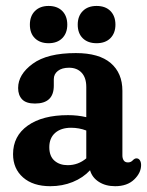

<svg xmlns="http://www.w3.org/2000/svg" viewBox="-20 -632 508 662"><path d="M25 -100.5Q25 -163 75.8 -199Q126.5 -235 214.5 -235Q248 -235 277.5 -228V-332Q277.5 -364 261.5 -381.2Q245.5 -398.5 218 -398.5Q193.5 -398.5 179.5 -387.5Q165.5 -376.5 165.5 -359V-336.5Q165.5 -275 100.5 -275Q70 -275 56.2 -289.5Q42.5 -304 42.5 -328.5Q42.5 -375.5 92.8 -412.2Q143 -449 241.5 -449Q321.5 -449 361.8 -414.5Q402 -380 402 -319V-96Q402 -86 406.5 -79Q411 -72 421.5 -72Q432 -72 439 -80.5Q445 -86 450.5 -86Q458 -86 462.2 -79.5Q466.5 -73 466.5 -63Q466.5 -36 442.5 -13Q418.5 10 377 10Q344 10 320.8 -5Q297.5 -20 290.5 -45Q266.5 -19 230.8 -4.5Q195 10 153.5 10Q94 10 59.5 -20.2Q25 -50.5 25 -100.5ZM150 -124.5Q150 -93.5 167.8 -78Q185.5 -62.5 213.5 -62.5Q249.5 -62.5 277.5 -86V-182Q252.5 -191.5 225 -191.5Q190.5 -191.5 170.2 -173.8Q150 -156 150 -124.5ZM147.5 -483Q118 -483 100.5 -500Q83 -517 83 -547Q83 -576.5 100.5 -594Q118 -611.5 147.5 -611.5Q177.5 -611.5 194.8 -594Q212 -576.5 212 -547Q212 -518 194.8 -500.5Q177.5 -483 147.5 -483ZM313 -483Q283 -483 265.5 -500Q248 -517 248 -547Q248 -576.5 265.5 -594Q283 -611.5 313 -611.5Q343.5 -611.5 360.8 -594Q378 -576.5 378 -547Q378 -518 360.8 -500.5Q343.5 -483 313 -483Z"/></svg>

Font: Fraunces 144pt S100 SemiBold
Style: Regular
Weight: 600
Version: Version 1.000; ttfautohint (v1.8.3)